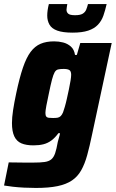

<svg xmlns="http://www.w3.org/2000/svg" viewBox="-42 -722 571 947"><path d="M135 205Q107 205 77 203.5Q47 202 21 199Q-5 196 -22 193L1 79Q22 79 42 79.5Q62 80 81.5 80Q101 80 120 80Q157 80 178 77Q199 74 211 64Q223 54 230 33.5Q237 13 243 -22Q246 -34 249.5 -45.5Q253 -57 254 -65H246Q230 -43 212 -29.5Q194 -16 172.5 -10.5Q151 -5 123 -5Q87 -5 63.5 -15Q40 -25 28.5 -49.5Q17 -74 17 -115Q17 -142 22.5 -178.5Q28 -215 38 -262Q54 -338 71 -388Q88 -438 109 -466Q130 -494 158 -506Q186 -518 225 -518Q248 -518 269.5 -512.5Q291 -507 307.5 -492.5Q324 -478 328 -451H337L354 -510H509L412 -58Q400 0 388 43.5Q376 87 358.5 118Q341 149 313 168Q285 187 242 196Q199 205 135 205ZM220 -140Q233 -140 242 -141.5Q251 -143 257.5 -149.5Q264 -156 269 -168Q272 -176 277.5 -194.5Q283 -213 288 -236Q293 -259 298 -282Q303 -305 306 -324.5Q309 -344 309 -353Q309 -371 300 -376.5Q291 -382 272 -382Q255 -382 244.5 -379.5Q234 -377 227.5 -365.5Q221 -354 214.5 -329.5Q208 -305 199 -261Q191 -225 186.5 -200Q182 -175 182 -165Q182 -153 186 -147.5Q190 -142 198.5 -141Q207 -140 220 -140ZM316 -561Q268 -561 240.5 -571Q213 -581 202 -600.5Q191 -620 191 -645Q191 -658 193 -672Q195 -686 199 -702H290Q289 -694 287.5 -687Q286 -680 286 -674Q286 -662 294.5 -654.5Q303 -647 328 -647Q354 -647 366 -654.5Q378 -662 383 -674Q388 -686 392 -702H484Q477 -671 468 -645Q459 -619 441 -600Q423 -581 393 -571Q363 -561 316 -561Z"/></svg>

Font: Saira SemiCondensed ExtraBold
Style: Italic
Weight: 800
Width: 4
Italic angle: -12°
Designer: Hector Gatti with collaboration of the Omnibus-Type team
Foundry: Omnibus-Type
Version: Version 1.101